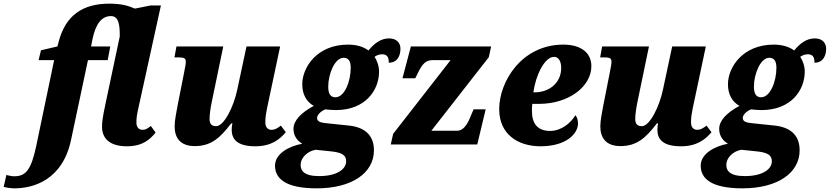

<svg xmlns="http://www.w3.org/2000/svg" viewBox="-153 -790 4538 1050"><path d="M-73 240C27 240 190 196 236 -27L328 -461H436L450 -536H345L353 -577C371 -662 404 -702 454 -702C499 -702 502 -647 502 -591L423 -218C408 -147 405 -122 405 -97C405 -27 454 10 541 10C626 10 666 -26 698 -65L672 -101C652 -86 643 -80 626 -80C606 -80 593 -95 593 -120C593 -148 596 -164 606 -209L727 -760H670L585 -743C550 -758 512 -770 445 -770C299 -770 207 -706 169 -566L161 -536L71 -515L58 -461H143L45 9C17 142 -14 174 -75 174C-89 174 -107 170 -118 167L-133 232C-120 236 -92 240 -73 240Z M1243 10C1331 10 1377 -28 1410 -67L1383 -103C1363 -88 1350 -80 1332 -80C1311 -80 1298 -95 1298 -120C1298 -150 1302 -171 1308 -201L1379 -536H1195L1145 -302C1125 -205 1072 -100 1029 -100C1004 -100 993 -113 993 -139C993 -162 998 -200 1006 -237L1068 -536H812L801 -476H825C858 -476 863 -469 863 -451C863 -438 859 -422 853 -389L818 -212C812 -177 802 -133 802 -99C802 -42 828 9 912 9C1004 9 1053 -39 1111 -115H1118C1116 -106 1114 -92 1114 -81C1114 -32 1140 10 1243 10Z M1579 240C1773 240 1892 155 1892 32C1892 -53 1839 -96 1749 -104L1634 -116C1604 -119 1581 -123 1581 -145C1581 -159 1596 -179 1626 -192C1639 -190 1668 -188 1683 -188C1847 -188 1920 -298 1920 -399C1920 -428 1909 -460 1895 -479C1910 -489 1920 -493 1938 -493C1963 -493 1974 -478 1973 -447C2023 -447 2037 -489 2037 -524C2037 -554 2017 -580 1975 -580C1928 -580 1893 -551 1862 -514C1833 -536 1793 -546 1750 -546C1582 -546 1500 -423 1500 -329C1500 -274 1523 -233 1563 -211C1492 -173 1452 -130 1452 -85C1452 -44 1476 -18 1500 -4C1424 10 1351 52 1351 116C1351 188 1411 240 1579 240ZM1681 -258C1656 -258 1642 -275 1642 -316C1642 -386 1678 -474 1726 -474C1752 -474 1765 -457 1765 -419C1765 -346 1732 -258 1681 -258ZM1592 173C1509 173 1491 143 1491 111C1491 74 1527 37 1573 29L1650 37C1717 43 1740 58 1740 92C1740 134 1692 173 1592 173Z M1984 0H2457L2503 -192H2437L2427 -169C2410 -126 2389 -75 2346 -75H2206L2520 -477L2533 -536H2094L2048 -362H2118L2120 -366C2146 -418 2162 -461 2211 -461H2311L1997 -58Z M2803 10C2944 10 3008 -59 3008 -115C3008 -134 3002 -151 2994 -160C2968 -117 2917 -74 2855 -74C2788 -74 2756 -113 2756 -183C2756 -196 2756 -210 2758 -222H2795C2959 -222 3081 -318 3081 -428C3081 -502 3024 -546 2928 -546C2700 -546 2577 -344 2577 -193C2577 -55 2680 10 2803 10ZM2771 -285H2764C2776 -377 2825 -479 2877 -479C2902 -479 2916 -455 2916 -418C2916 -337 2851 -285 2771 -285Z M3571 10C3659 10 3705 -28 3738 -67L3711 -103C3691 -88 3678 -80 3660 -80C3639 -80 3626 -95 3626 -120C3626 -150 3630 -171 3636 -201L3707 -536H3523L3473 -302C3453 -205 3400 -100 3357 -100C3332 -100 3321 -113 3321 -139C3321 -162 3326 -200 3334 -237L3396 -536H3140L3129 -476H3153C3186 -476 3191 -469 3191 -451C3191 -438 3187 -422 3181 -389L3146 -212C3140 -177 3130 -133 3130 -99C3130 -42 3156 9 3240 9C3332 9 3381 -39 3439 -115H3446C3444 -106 3442 -92 3442 -81C3442 -32 3468 10 3571 10Z M3907 240C4101 240 4220 155 4220 32C4220 -53 4167 -96 4077 -104L3962 -116C3932 -119 3909 -123 3909 -145C3909 -159 3924 -179 3954 -192C3967 -190 3996 -188 4011 -188C4175 -188 4248 -298 4248 -399C4248 -428 4237 -460 4223 -479C4238 -489 4248 -493 4266 -493C4291 -493 4302 -478 4301 -447C4351 -447 4365 -489 4365 -524C4365 -554 4345 -580 4303 -580C4256 -580 4221 -551 4190 -514C4161 -536 4121 -546 4078 -546C3910 -546 3828 -423 3828 -329C3828 -274 3851 -233 3891 -211C3820 -173 3780 -130 3780 -85C3780 -44 3804 -18 3828 -4C3752 10 3679 52 3679 116C3679 188 3739 240 3907 240ZM4009 -258C3984 -258 3970 -275 3970 -316C3970 -386 4006 -474 4054 -474C4080 -474 4093 -457 4093 -419C4093 -346 4060 -258 4009 -258ZM3920 173C3837 173 3819 143 3819 111C3819 74 3855 37 3901 29L3978 37C4045 43 4068 58 4068 92C4068 134 4020 173 3920 173Z"/></svg>

Font: Noto Serif SemiCondensed Black
Style: Italic
Weight: 900
Width: 4
Italic angle: -12°
Designer: Monotype Design Team
Foundry: Monotype Imaging Inc.
Version: Version 2.014